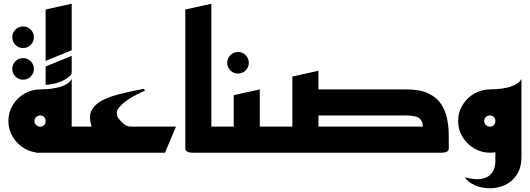

<svg xmlns="http://www.w3.org/2000/svg" viewBox="-20 -820 2845 1031"><path d="M104 -562Q80 -562 63 -579Q46 -596 46 -620Q46 -644 63 -661Q80 -678 104 -678Q128 -678 145 -661Q162 -644 162 -620Q162 -596 145 -579Q128 -562 104 -562ZM104 -392Q80 -392 63 -409Q46 -426 46 -450Q46 -474 63 -491Q80 -508 104 -508Q128 -508 145 -491Q162 -474 162 -450Q162 -426 145 -409Q128 -392 104 -392Z M173 0 238 -140H435V0ZM321 0V-200H365V0ZM225 -365V-463L365 -520V-426Q357 -410 334 -396Q311 -382 282 -373.5Q253 -365 225 -365ZM225 -493V-769L365 -800V-550ZM365 -170 196 -340Q209 -340 233 -341.5Q257 -343 283.5 -348.5Q310 -354 332.5 -365.5Q355 -377 365 -396ZM196 0Q150 0 111 -23Q72 -46 48.5 -85Q25 -124 25 -170Q25 -217 48.5 -255.5Q72 -294 111 -317Q150 -340 197 -340Q243 -340 281 -317Q319 -294 342 -255.5Q365 -217 365 -170Q365 -123 342 -84.5Q319 -46 281 -23Q243 0 196 0ZM196 -140Q209 -140 217 -148.5Q225 -157 225 -170Q225 -183 217 -191.5Q209 -200 196 -200Q183 -200 174 -191.5Q165 -183 165 -170Q165 -157 174 -148.5Q183 -140 196 -140Z M375 0V-140H472Q468 -153 465 -169Q462 -185 464 -202Q466 -219 476 -234Q493 -261 525 -279Q557 -297 612 -312Q667 -327 752 -343L759 -334Q687 -301 655.5 -276.5Q624 -252 612 -232Q606 -222 607.5 -208Q609 -194 616 -184Q631 -166 646.5 -153Q662 -140 685 -140H925L866 0Z M1015 0Q1015 0 1005 -0.5Q995 -1 985 -6Q975 -11 975 -23V-769L1115 -800V-140H1195V0Z M1258 -425Q1234 -425 1217 -442Q1200 -459 1200 -483Q1200 -507 1217 -524Q1234 -541 1258 -541Q1282 -541 1299 -524Q1316 -507 1316 -483Q1316 -459 1299 -442Q1282 -425 1258 -425Z M1275 0V-140H1495V0ZM1155 0V-140H1235V-309L1375 -340V-23Q1375 -11 1365 -6Q1355 -1 1345 -0.5Q1335 0 1335 0Z M1550 -50V-409L1690 -440V-50ZM1455 0V-140H1730V0ZM1635 0V-140H2250Q2251 -167 2233.5 -183.5Q2216 -200 2160 -200H1635V-340H2160Q2234 -340 2279 -319Q2324 -298 2347.5 -263Q2371 -228 2380 -186Q2389 -144 2389.5 -101.5Q2390 -59 2390 -23Q2390 -11 2380 -6Q2370 -1 2360 -0.5Q2350 0 2350 0Z M2475 132Q2532 147 2565.5 140.5Q2599 134 2615 116Q2631 98 2635.5 79.5Q2640 61 2640 52V-128L2780 -170V22Q2780 81 2755 118.5Q2730 156 2691.5 173.5Q2653 191 2610.5 191Q2568 191 2531.5 175.5Q2495 160 2475 132ZM2780 -170 2611 -340Q2624 -340 2648 -341.5Q2672 -343 2698.5 -348.5Q2725 -354 2747.5 -365.5Q2770 -377 2780 -396ZM2611 0Q2565 0 2526 -23Q2487 -46 2463.5 -85Q2440 -124 2440 -170Q2440 -217 2463.5 -255.5Q2487 -294 2526 -317Q2565 -340 2612 -340Q2658 -340 2696 -317Q2734 -294 2757 -255.5Q2780 -217 2780 -170Q2780 -123 2757 -84.5Q2734 -46 2696 -23Q2658 0 2611 0ZM2611 -140Q2624 -140 2632 -148.5Q2640 -157 2640 -170Q2640 -183 2632 -191.5Q2624 -200 2611 -200Q2598 -200 2589 -191.5Q2580 -183 2580 -170Q2580 -157 2589 -148.5Q2598 -140 2611 -140Z"/></svg>

Font: Reem Kufi Fun
Style: Bold
Weight: 700
Designer: Khaled Hosny
Version: Version 1.005